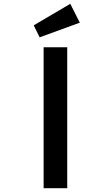

<svg xmlns="http://www.w3.org/2000/svg" viewBox="-20 -988 582 1008"><path d="M209 0V-740H333V0ZM188 -792 157 -855 349 -968 399 -869Z"/></svg>

Font: Lexend Zetta Medium
Style: Regular
Weight: 500
Designer: Bonnie Shaver-Troup, Thomas Jockin
Foundry: Lexend
Version: Version 1.007